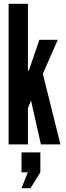

<svg xmlns="http://www.w3.org/2000/svg" viewBox="-20 -755 344 1004"><path d="M25 0V-735H126V-404V-386H131L137 -404L186 -547H282L204 -369L296 0H194L144 -221L143 -229H142L126 -189V0ZM92.5 229 125.5 146H92.5V42H191V146L139.5 229Z"/></svg>

Font: League Gothic
Style: Regular
Weight: 400
Designer: The League of Moveable Type
Version: Version 2.001